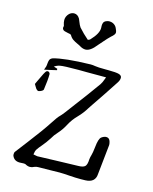

<svg xmlns="http://www.w3.org/2000/svg" viewBox="-130 -960 845 1059"><g transform="rotate(15 293.0 -430.5)"><path d="M272 -745.6Q274.4 -746.1 280.8 -749Q283.2 -750.5 285.2 -752.4Q326.2 -795.4 326.2 -827.1L325.7 -840.3Q325.7 -848.6 328.1 -856Q331.5 -867.7 347.7 -872.6Q355 -875 361.8 -875Q371.6 -875 380.9 -871.1Q396.5 -863.8 403.3 -849.6Q411.6 -833 411.6 -823.7Q411.6 -812.5 390.6 -795.4Q374 -779.3 358.9 -761.7Q352.5 -753.9 346.2 -747.1Q339.8 -740.2 334 -733.4Q300.8 -690.4 272.9 -690.4Q257.8 -690.4 242.2 -699.7Q232.4 -705.6 220.2 -710.9Q208 -716.3 196 -724.1Q184.1 -731.9 175.8 -746.6Q172.9 -752 155.3 -753.9Q133.3 -757.8 128.2 -763.2Q123 -768.6 123 -774.4Q123 -779.3 125 -785.2L123.5 -789.1Q118.2 -805.2 118.2 -817.9Q118.2 -839.4 135.3 -856.4Q147.9 -867.2 162.1 -867.2Q182.6 -867.2 194.8 -845.7Q198.7 -837.4 202.1 -828.1Q207.5 -813 215.8 -800.8Q241.7 -771.5 272 -745.6ZM82 -402.3Q78.6 -402.3 76.2 -403.8Q66.4 -410.2 60.1 -423.3L53.2 -435.1L62 -454.1Q89.4 -514.6 96.7 -519Q100.6 -521 104.5 -521Q110.4 -521 113.8 -516.1Q117.2 -511.2 117.2 -508.3Q117.2 -474.1 108.9 -418Q106.4 -410.2 90.3 -404.3Q85.4 -402.3 82 -402.3ZM144.5 14.2Q131.3 14.2 118.2 6.3Q114.3 4.4 105.5 4.4Q95.7 4.4 85.4 5.4H84Q50.8 5.4 40.5 -23.9Q40 -26.9 40 -30.3Q40 -39.1 42.5 -43.5Q70.3 -80.1 98.1 -116.2Q164.1 -202.1 194.3 -249Q220.2 -289.6 232.9 -301.3Q245.6 -313 296.4 -382.8Q351.6 -455.1 403.3 -527.8Q412.1 -541 417.5 -557.6L422.9 -571.8H314L266.1 -572.3Q181.6 -572.3 160.2 -567.9Q143.6 -564.5 129.4 -554.7Q144.5 -550.3 150.4 -547.9Q150.4 -543.5 151.4 -540L109.9 -530.3L81.5 -524.4L88.4 -543.9Q90.3 -551.8 90.8 -561.8Q91.3 -571.8 94.5 -581.5Q97.7 -591.3 110.8 -596.7Q173.3 -615.2 322.8 -618.7Q335.4 -618.7 349.1 -616.2Q363.8 -613.3 409.7 -613.3H423.3Q469.7 -613.3 486.1 -608.2Q502.4 -603 502.4 -590.3Q502.4 -576.7 492.7 -562Q441.4 -482.9 388.2 -405.3L373.5 -383.3Q354 -350.6 328.6 -324.7Q300.8 -296.9 283.2 -263.2Q267.6 -232.9 244.1 -207Q227.5 -189.5 215.3 -167.5Q198.2 -140.6 177.7 -116.7Q164.6 -102.1 153.8 -85.9Q148.9 -77.6 147.5 -65.9L146 -57.6Q165 -53.2 168.9 -53.2L274.4 -56.6L398.4 -60.1Q428.2 -60.1 439 -70.1Q449.7 -80.1 450.7 -111.8Q452.1 -124.5 456.3 -137.9Q460.4 -151.4 463.9 -183.1Q468.8 -233.9 482.9 -244.1Q497.1 -254.4 509.8 -254.4Q527.8 -254.4 533.2 -233.9L534.2 -229.5Q536.1 -222.7 536.1 -215.8L518.1 -45.4Q515.6 4.4 459.5 6.3L432.6 6.8Q401.4 6.8 369.6 4.4Q331.5 1.5 311 1.5L261.7 2.4Q226.1 2.4 189.9 3.4Q178.2 3.4 168 7.8Q156.7 14.2 144.5 14.2Z"/></g></svg>

Font: X Typewriter
Style: Regular
Weight: 400
Monospace: yes
Designer: GGBot
Version: 0.50